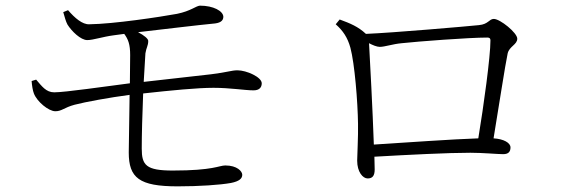

<svg xmlns="http://www.w3.org/2000/svg" viewBox="-20 -689 2040 680"><path d="M92 -402C93 -387 96 -368 100 -358C111 -329 152 -295 176 -295C199 -295 207 -308 244 -318C282 -328 370 -344 439 -353L436 -149C436 -59 473 -29 609 -29C686 -29 759 -34 798 -41C828 -47 838 -57 838 -70C838 -82 820 -103 778 -103C756 -103 736 -85 592 -85C497 -85 482 -104 482 -163C482 -209 484 -286 487 -358C587 -369 679 -378 736 -378C796 -378 847 -369 878 -369C899 -369 907 -380 907 -394C907 -416 853 -440 821 -440C800 -440 785 -433 728 -426L489 -399L495 -500C498 -520 505 -527 505 -544C505 -552 490 -564 469 -575C556 -585 679 -600 742 -606C765 -609 771 -619 771 -630C770 -650 736 -669 688 -669C674 -668 656 -650 607 -640C547 -629 382 -604 296 -603C272 -602 245 -625 221 -653L204 -646C209 -629 213 -613 219 -602C234 -578 266 -547 289 -547C310 -547 344 -559 383 -564L420 -569C434 -550 441 -532 441 -494L440 -394C354 -383 210 -362 172 -362C143 -362 128 -384 108 -407Z M1183 -620 1169 -603C1195 -580 1211 -556 1221 -520C1236 -464 1247 -329 1248 -250C1249 -206 1245 -139 1245 -120C1245 -80 1265 -57 1282 -57C1299 -57 1307 -66 1307 -89L1306 -134C1429 -141 1567 -148 1646 -148C1690 -148 1742 -143 1762 -143C1781 -143 1788 -152 1788 -167C1788 -183 1764 -197 1728 -199C1747 -313 1769 -458 1778 -500C1784 -525 1812 -531 1812 -552C1812 -573 1751 -622 1729 -622C1712 -622 1710 -603 1676 -600C1638 -596 1373 -573 1276 -569C1248 -595 1221 -606 1183 -620ZM1287 -536C1300 -529 1315 -523 1325 -523C1343 -523 1370 -533 1403 -536C1458 -542 1639 -556 1706 -556C1714 -556 1717 -553 1717 -546C1717 -488 1693 -314 1674 -199C1582 -196 1415 -184 1304 -177C1300 -297 1290 -481 1287 -536Z"/></svg>

Font: Kiri Minchoo Light
Style: Regular
Weight: 300
Designer: Ryoko NISHIZUKA 西塚涼子 (kana & ideographs); Frank Grießhammer (Latin, Greek & Cyrillic);
akenotsuki.com/eyeben/fonts/ (U+
Foundry: Adobe
akenotsuki.com/eyeben/fonts/
Version: Version 4.002;hotconv 1.0.119;makeotfexe 2.5.65604